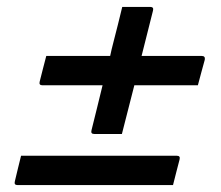

<svg xmlns="http://www.w3.org/2000/svg" viewBox="-20 -607 640 556"><path d="M114 -445H299Q303 -464 308 -483Q315 -510 321.5 -536Q328 -562 334 -587H415Q426 -587 423 -576Q415 -543 406.5 -510.5Q398 -478 390 -445H564Q575 -445 573 -434Q568 -415 563 -397.5Q558 -380 553 -360H369Q360 -325 351 -289.5Q342 -254 333 -219H253Q242 -219 245 -230Q253 -262 261 -294.5Q269 -327 277 -360H103Q92 -360 95 -371Q100 -391 104.5 -408.5Q109 -426 114 -445ZM41 -156H492Q503 -156 500 -145Q495 -126 490.5 -108.5Q486 -91 481 -71H31Q20 -71 23 -82Q28 -102 32 -119.5Q36 -137 41 -156Z"/></svg>

Font: Recursive Sn Lnr St
Style: Italic
Weight: 400
Italic angle: -15°
Version: Version 1.079;hotconv 1.0.112;makeotfexe 2.5.65598; ttfautoh